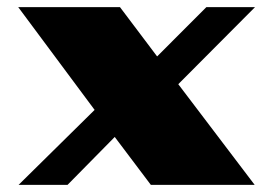

<svg xmlns="http://www.w3.org/2000/svg" viewBox="-20 -520 768 540"><path d="M302.7 -134.8 169.9 0H32.2L246.1 -210.9L31.2 -500H317.4L421.9 -361.3L560.5 -500H697.3L481.4 -283.2L696.3 0H404.3Z"/></svg>

Font: Polsku
Style: Regular
Weight: 400
Designer: Sebastien Sanfilippo
Version: Version 1.1